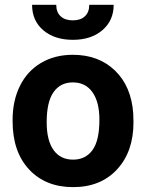

<svg xmlns="http://www.w3.org/2000/svg" viewBox="-20 -765 605 795"><path d="M32.2 -269Q32.2 -347.7 62.5 -409.2Q92.8 -470.7 149.7 -504.4Q206.5 -538.1 281.7 -538.1Q388.7 -538.1 456.3 -472.7Q523.9 -407.2 531.7 -294.9L532.7 -258.8Q532.7 -137.2 464.8 -63.7Q397 9.8 282.7 9.8Q168.5 9.8 100.3 -63.5Q32.2 -136.7 32.2 -262.7ZM173.3 -258.8Q173.3 -183.6 201.7 -143.8Q230 -104 282.7 -104Q334 -104 362.8 -143.3Q391.6 -182.6 391.6 -269Q391.6 -342.8 362.8 -383.3Q334 -423.8 281.7 -423.8Q230 -423.8 201.7 -383.5Q173.3 -343.3 173.3 -258.8ZM450.7 -745.1Q450.7 -680.2 404.1 -640.1Q357.4 -600.1 281.7 -600.1Q206.1 -600.1 159.4 -639.6Q112.8 -679.2 112.8 -745.1H212.9Q212.9 -714.4 231.2 -697.5Q249.5 -680.7 281.7 -680.7Q313.5 -680.7 331.5 -697.5Q349.6 -714.4 349.6 -745.1Z"/></svg>

Font: SteelSelectRoboto
Style: Roboto-Bold
Weight: 700
Designer: Google
Version: Version 2.137; 2017